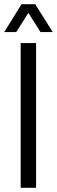

<svg xmlns="http://www.w3.org/2000/svg" viewBox="-27 -890 270 910"><path d="M71 0V-686H144V0ZM-7 -738 75 -870H140L223 -738H165L91 -855H124L50 -738Z"/></svg>

Font: Archivo Condensed Light
Style: Regular
Weight: 300
Width: 3
Designer: Hector Gatti
Foundry: Omnibus-Type
Version: Version 2.001